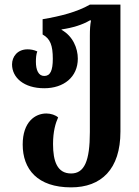

<svg xmlns="http://www.w3.org/2000/svg" viewBox="-20 -556 602 829"><path d="M287 253C417 253 500 175 500 12V-536H368C312 -504 241 -486 164 -473V-407C197 -389 208 -360 208 -302C208 -251 197 -228 171 -228C146 -228 135 -254 135 -289C135 -304 136 -321 141 -334C126 -341 111 -343 99 -343C55 -343 32 -311 32 -278C32 -221 83 -175 171 -175C255 -175 316 -223 316 -303C316 -347 295 -400 246 -427V-429C294 -436 336 -449 368 -468H373C369 -448 368 -427 368 -401V14C368 140 344 193 287 193C227 193 209 140 209 66C209 11 220 -25 231 -49C220 -59 200 -66 180 -66C132 -66 78 -30 78 68C78 175 142 253 287 253Z"/></svg>

Font: Noto Serif Georgian ExtraCondensed Bold
Style: Regular
Weight: 700
Width: 2
Designer: Monotype Design Team, Akaki Razmadze
Foundry: Google LLC
Version: Version 2.003